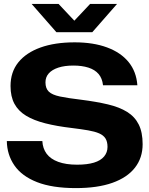

<svg xmlns="http://www.w3.org/2000/svg" viewBox="-20 -955 766 984"><path d="M369 9Q248 9 170 -21.5Q92 -52 54 -107Q16 -162 15 -232H197Q199 -194 219 -167Q239 -140 278.5 -125.5Q318 -111 375 -111Q427 -111 461.5 -121.5Q496 -132 513.5 -153Q531 -174 531 -202Q531 -229 520.5 -245.5Q510 -262 488 -271.5Q466 -281 431.5 -287Q397 -293 348 -299Q271 -308 212 -323Q153 -338 113.5 -362Q74 -386 54 -423Q34 -460 34 -514Q34 -586 74 -635.5Q114 -685 187.5 -711.5Q261 -738 363 -738Q458 -738 528.5 -712Q599 -686 639 -637Q679 -588 684 -518H508Q504 -554 485 -576Q466 -598 433 -608.5Q400 -619 356 -619Q311 -619 279 -608.5Q247 -598 230 -579Q213 -560 213 -533Q213 -502 230 -485.5Q247 -469 287 -460.5Q327 -452 395 -444Q474 -434 533 -420Q592 -406 631.5 -381.5Q671 -357 691 -317Q711 -277 711 -216Q711 -146 671.5 -95.5Q632 -45 556 -18Q480 9 369 9ZM269 -790 142 -935H280L361 -849L442 -935H580L453 -790Z"/></svg>

Font: Mona Sans Expanded
Style: Bold
Weight: 700
Width: 7
Designer: Deni Anggara
Foundry: GitHub
Version: Version 2.000